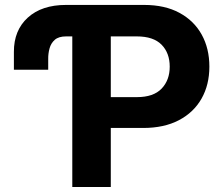

<svg xmlns="http://www.w3.org/2000/svg" viewBox="-20 -747 893 767"><path d="M172.6 -468.4H35.5V-539.8Q35.2 -625.7 90.9 -676.5Q146.7 -727.3 243.6 -727.3H555.8Q638.5 -727.3 696.7 -695.8Q755 -664.4 785.7 -608.8Q816.4 -553.3 816.4 -480.8Q816.4 -408.4 785.2 -353.2Q753.9 -297.9 694.8 -266.9Q635.7 -235.8 551.8 -235.8H422.6V0H268.8V-601.6H244Q214.5 -601.6 199 -588.1Q183.6 -574.6 177.9 -553.6Q172.2 -532.7 172.6 -510.7ZM422.6 -359H527Q593 -359 625.5 -392.9Q658 -426.8 658 -480.8Q658 -535.2 625.5 -568.4Q593 -601.6 526.3 -601.6H422.6Z"/></svg>

Font: Inter UI
Style: Bold
Weight: 700
Designer: Rasmus Andersson
Foundry: rsms
Version: 3.2;8d6f07862